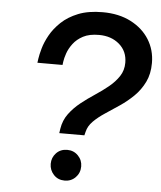

<svg xmlns="http://www.w3.org/2000/svg" viewBox="-54 -797 714 853"><g transform="rotate(5 303.5 -370.0)"><path d="M224 -198 227 -218Q233 -256 254.5 -285Q276 -314 305.5 -337.5Q335 -361 367 -382Q399 -403 426.5 -425.5Q454 -448 471.5 -474.5Q489 -501 489 -535Q489 -586 453 -617Q417 -648 362 -648Q319 -648 291.5 -633.5Q264 -619 247.5 -597Q231 -575 223.5 -553Q216 -531 214 -516Q212 -501 212 -501H100Q100 -501 102.5 -519Q105 -537 113 -565.5Q121 -594 138.5 -625.5Q156 -657 186 -685.5Q216 -714 261 -732Q306 -750 370 -750Q442 -750 495.5 -722.5Q549 -695 578 -648.5Q607 -602 607 -544Q607 -495 589 -458.5Q571 -422 543 -394.5Q515 -367 482.5 -345Q450 -323 419.5 -303Q389 -283 367.5 -261.5Q346 -240 340 -214L336 -198ZM266 10Q236 10 217 -10.5Q198 -31 198 -59Q198 -87 217 -107Q236 -127 266 -127Q295 -127 314.5 -107Q334 -87 334 -59Q334 -30 314.5 -10Q295 10 266 10Z"/></g></svg>

Font: Be Vietnam Pro Medium
Style: Italic
Weight: 500
Italic angle: -12°
Designer: Lam Bao, Tony Le, Vietanh Nguyen
Foundry: Yellow Type Foundry
Version: Version 1.002; ttfautohint (v1.8.3)